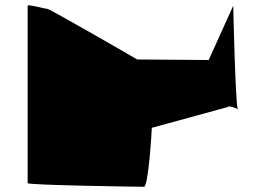

<svg xmlns="http://www.w3.org/2000/svg" viewBox="-20 -716 1004 736"><path d="M86 -14C86 -6 518 0 532 0C549 0 562 -218 562 -226L854 -306C854 -312 882 -303 891 -298C882 -334 874 -694 874 -694L780 -486L506 -488C500 -492 170 -682 162 -682C152 -682 86 -701 86 -694ZM891 -298C891 -296 891 -295 892 -295C895 -295 894 -296 891 -298Z"/></svg>

Font: Ampere
Style: UltExt
Weight: 400
Version: Version 1